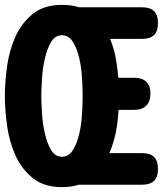

<svg xmlns="http://www.w3.org/2000/svg" viewBox="-35 -760 670 790"><path d="M220 10Q147 10 101 -26.5Q55 -63 29.5 -118.5Q4 -174 -5.5 -240Q-15 -306 -15 -365Q-15 -424 -5.5 -490Q4 -556 29.5 -611.5Q55 -667 101 -703.5Q147 -740 220 -740Q259 -740 291 -730H550Q583 -730 599 -714Q615 -698 615 -665Q615 -632 599 -616Q583 -600 550 -600H418Q439 -550 446 -491Q450 -465 452 -440H518Q550 -440 567 -423.5Q584 -407 584 -375Q584 -343 567 -325.5Q550 -308 518 -308H453Q451 -275 446 -240Q437 -181 415 -130H550Q583 -130 599 -114Q615 -98 615 -65Q615 -32 599 -16Q583 0 550 0H289Q258 10 220 10ZM220 -115Q248 -115 265 -142.5Q282 -170 291 -209Q300 -248 302.5 -291Q305 -334 305 -365Q305 -396 302.5 -439Q300 -482 291 -521Q282 -560 265 -587.5Q248 -615 220 -615Q192 -615 175.5 -587.5Q159 -560 150 -521Q141 -482 138 -439Q135 -396 135 -365Q135 -334 138 -291Q141 -248 150 -209Q159 -170 175.5 -142.5Q192 -115 220 -115Z"/></svg>

Font: Maple Mono ExtraBold
Style: Regular
Weight: 800
Monospace: yes
Designer: subframe7536
Version: Version 7.000